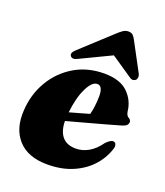

<svg xmlns="http://www.w3.org/2000/svg" viewBox="-129 -766 743 864"><g transform="rotate(20 243.0 -334.0)"><path d="M457 -165Q443.5 -116.5 409 -76.8Q374.5 -37 321 -13.5Q267.5 10 198 10Q105 10 57.8 -42.2Q10.5 -94.5 16.5 -183.5Q21 -260.5 58 -323.8Q95 -387 157.5 -424.8Q220 -462.5 301 -462.5Q376.5 -462.5 414 -426Q451.5 -389.5 457 -337.5Q460 -317.5 473 -311.5Q482.5 -305.5 482.5 -295.5Q482.5 -287.5 476.2 -280.8Q470 -274 452.5 -269Q431.5 -262.5 389.5 -251Q347.5 -239.5 298.2 -226Q249 -212.5 206.5 -201Q207 -153.5 228.8 -127.2Q250.5 -101 294.5 -101Q326 -101 355.2 -117.8Q384.5 -134.5 409 -169Q432 -193 446 -189Q453.5 -186.5 455.8 -179.8Q458 -173 457 -165ZM287 -407.5Q262 -407.5 239.5 -361.8Q217 -316 209 -243.5Q234 -250.5 258.8 -257.5Q283.5 -264.5 302.5 -270Q312.5 -306 313.5 -358Q313.5 -407.5 287 -407.5ZM166.5 -484Q142 -471 132 -484.5Q122.5 -497.5 143 -516L288.5 -650Q302 -662.5 313.2 -670Q324.5 -677.5 338 -677.5Q352 -677.5 359.5 -670.2Q367 -663 373.5 -650L446.5 -513.5Q450.5 -505 449 -496.2Q447.5 -487.5 443 -484.5Q428 -473 412 -486.5L312.5 -554Z"/></g></svg>

Font: Fraunces 144pt Soft Black
Style: Italic
Weight: 900
Italic angle: -16°
Version: Version 1.000;[b76b70a41]